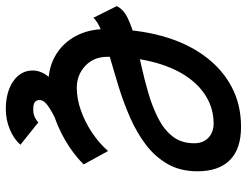

<svg xmlns="http://www.w3.org/2000/svg" viewBox="-116 -560 829 644"><g transform="rotate(90 298.0 -237.5)"><path d="M482 -186 527 -104Q492 -69 445.5 -42Q399 -15 349 -0.5Q299 14 254 14Q201 14 160 -10.5Q119 -35 96 -78.5Q73 -122 73 -178Q73 -282 96 -365.5Q119 -449 162.5 -508.5Q206 -568 266 -600Q326 -632 401 -632Q475 -632 512.5 -594.5Q550 -557 550 -486Q550 -428 525.5 -385.5Q501 -343 460.5 -312.5Q420 -282 370 -260Q320 -238 268 -222Q216 -206 168.5 -192.5Q121 -179 85.5 -166Q50 -153 35 -137L-4 -215Q6 -237 35.5 -251.5Q65 -266 106.5 -276.5Q148 -287 195.5 -297.5Q243 -308 289 -321.5Q335 -335 373 -354.5Q411 -374 433.5 -403Q456 -432 456 -475Q456 -505 437.5 -522.5Q419 -540 390 -540Q341 -540 300 -515.5Q259 -491 229 -445Q199 -399 182.5 -333Q166 -267 166 -184Q166 -138 196.5 -109.5Q227 -81 270 -81Q306 -81 345 -94.5Q384 -108 420 -132Q456 -156 482 -186ZM342 157Q284 157 248 132Q212 107 212 67Q212 39 233 13.5Q254 -12 288.5 -29.5Q323 -47 361 -51L440 -39Q390 -18 361.5 -3Q333 12 321.5 23Q310 34 311 46Q312 55 318.5 60Q325 65 343 65Q357 65 368 60Q379 55 386 48L461 108Q442 130 409.5 143.5Q377 157 342 157Z"/></g></svg>

Font: Victor Mono Thin
Style: Italic
Weight: 100
Italic angle: -12°
Monospace: yes
Designer: Rune Bjørnerås
Version: Version 1.561;gftools[0.9.30]